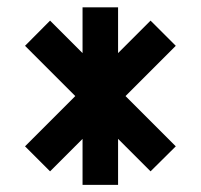

<svg xmlns="http://www.w3.org/2000/svg" viewBox="-20 -606 552 528"><path d="M207 -460V-585.9H304.7V-460L394 -549.3L463.4 -480L325.2 -341.8L463.4 -203.6L394 -134.8L304.7 -224.1V-97.7H207V-224.1L117.7 -134.8L48.8 -203.6L187 -341.8L48.8 -480L117.7 -549.3Z"/></svg>

Font: BabelStone Runic Norse
Style: Regular
Weight: 400
Designer: Andrew West
Foundry: BabelStone
Version: Version 3.002 March 14, 2022